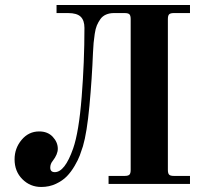

<svg xmlns="http://www.w3.org/2000/svg" viewBox="-20 -732 818 764"><path d="M38 -98Q38 -142 66 -175.5Q94 -209 136 -209Q170 -209 190 -187.5Q210 -166 210 -140Q210 -118 190 -92Q180 -80 180 -65Q180 -47 198 -47Q238 -47 271 -141Q294 -207 305 -346.5Q316 -486 316 -621Q316 -651 301 -665.5Q286 -680 251 -680H205V-712H736V-680H672Q658 -680 653 -675Q648 -670 648 -656V-56Q648 -42 653 -37Q658 -32 672 -32H736V0H412V-32H476Q490 -32 495 -37Q500 -42 500 -56V-656Q500 -670 495 -675Q490 -680 476 -680H433Q416 -680 402 -674Q388 -668 379.5 -656Q371 -644 365.5 -631Q360 -618 357 -597.5Q354 -577 352.5 -561.5Q351 -546 350 -522Q346 -420 336 -312Q326 -204 310 -150Q304 -131 297.5 -113.5Q291 -96 277 -72Q263 -48 246 -30.5Q229 -13 202.5 -0.5Q176 12 144 12Q100 12 69 -19Q38 -50 38 -98Z"/></svg>

Font: Old Standard TT
Style: Bold
Weight: 700
Designer: Alexey Kryukov <alexios@thessalonica.org.ru>
Version: Version 2.2